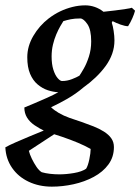

<svg xmlns="http://www.w3.org/2000/svg" viewBox="-51 -485 525 718"><path d="M143 213Q95 213 56 194.5Q17 176 -6 142.5Q-29 109 -31 66Q-17 58 7 47.5Q31 37 58.5 25.5Q86 14 109.5 4.5Q133 -5 147 -10L173 3L57 79Q60 92 68 108.5Q76 125 85.5 139Q95 153 105 159Q119 163 136 165Q153 167 171 167Q197 167 226 162Q255 157 271 146Q278 135 283 111Q288 87 288 72Q267 60 239.5 48.5Q212 37 181 26.5Q150 16 118 6Q97 -4 78.5 -16.5Q60 -29 50 -45.5Q40 -62 40 -83Q52 -88 76 -98Q100 -108 125.5 -119.5Q151 -131 167 -140Q148 -141 128 -147.5Q108 -154 90 -169Q72 -184 61.5 -209Q51 -234 51 -271Q51 -312 73.5 -350.5Q96 -389 131 -416Q152 -432 174 -442.5Q196 -453 220 -459Q244 -465 268 -465Q286 -465 303.5 -459Q321 -453 336 -441Q358 -443 380 -446Q402 -449 419.5 -451.5Q437 -454 442 -456L454 -445Q451 -433 444 -417Q437 -401 428 -387Q417 -387 400 -393Q383 -399 370 -406L367 -400Q371 -389 374 -369.5Q377 -350 377 -334Q377 -308 368.5 -284Q360 -260 344 -238Q328 -216 306.5 -195.5Q285 -175 261 -158Q247 -146 232 -135.5Q217 -125 201.5 -116Q186 -107 170.5 -99Q155 -91 140 -84Q151 -73 169 -62.5Q187 -52 209.5 -44Q232 -36 254 -29Q277 -21 298.5 -12.5Q320 -4 337.5 7Q355 18 365 32Q375 46 375 65Q375 102 354.5 130Q334 158 299.5 176.5Q265 195 224 204Q183 213 143 213ZM181 -182Q200 -182 218 -189Q236 -196 246 -202Q251 -209 262 -228Q273 -247 281.5 -273.5Q290 -300 290 -330Q290 -374 276 -394.5Q262 -415 250 -416Q228 -416 213.5 -413Q199 -410 186 -406Q182 -400 174.5 -387Q167 -374 159.5 -356.5Q152 -339 147 -318Q142 -297 142 -274Q142 -245 148.5 -224.5Q155 -204 164.5 -193Q174 -182 181 -182Z"/></svg>

Font: Labrada Medium
Style: Italic
Weight: 500
Italic angle: -7°
Designer: Mercedes Jáuregui
Foundry: Omnibus-Type Team
Version: Version 1.000